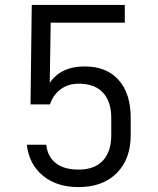

<svg xmlns="http://www.w3.org/2000/svg" viewBox="-20 -750 640 780"><path d="M299 10Q210 10 154 -36.5Q98 -83 89 -162H168Q173 -114 206.5 -87.5Q240 -61 299 -61Q364 -61 398 -97.5Q432 -134 432 -201V-271Q432 -337 398.5 -373.5Q365 -410 300 -410Q257 -410 226.5 -387.5Q196 -365 183 -326H104L109 -730H487V-658H186L182 -413Q182 -413 189 -423Q196 -433 212.5 -446.5Q229 -460 256.5 -470Q284 -480 325 -480Q413 -480 462 -425Q511 -370 511 -271V-201Q511 -104 454.5 -47Q398 10 299 10Z"/></svg>

Font: Tiny Light
Style: Regular
Weight: 300
Monospace: yes
Designer: Philipp Nurullin, Konstantin Bulenkov
Foundry: JetBrains
Version: Version 2.251; ttfautohint (v1.8.4.7-5d5b)